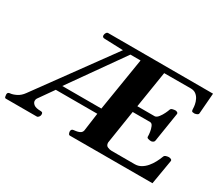

<svg xmlns="http://www.w3.org/2000/svg" viewBox="-203 -962 1401 1232"><g transform="rotate(30 497.0 -346.5)"><path d="M-67.9 0Q-75.7 0 -77.6 -9.8Q-79.6 -19.5 -79.6 -24.9Q-79.6 -34.7 -74.5 -38.6Q-69.3 -42.5 -61.5 -43Q-42.5 -44.4 -16.8 -57.1Q8.8 -69.8 28.3 -97.2L427.2 -645L289.1 -649.9Q271 -649.9 271 -665.5Q271 -675.3 276.6 -684.1Q282.2 -692.9 290.5 -692.9L1067.4 -692.4L1055.2 -539.1Q1054.2 -530.8 1043.2 -526.6Q1032.2 -522.5 1026.9 -522.5Q1010.7 -522.5 1007.6 -527.8Q1004.4 -533.2 1004.4 -545.9Q1004.4 -557.6 1001.2 -575Q998 -592.3 989.5 -609.6Q981 -627 965.8 -638.7Q950.7 -650.4 926.3 -650.4L730 -649.9L687 -379.9H816.9Q830.1 -381.8 842.8 -398.2Q855.5 -414.6 864.7 -433.8Q874 -453.1 877 -462.9Q879.9 -472.7 891.6 -475.8Q903.3 -479 914.1 -479Q919.4 -479 926.5 -474.9Q933.6 -470.7 932.1 -462.4L897.9 -246.1Q896.5 -237.8 888.4 -233.6Q880.4 -229.5 875 -229.5Q863.8 -229.5 853 -232.9Q842.3 -236.3 842.8 -245.6Q843.3 -256.3 840.3 -277.1Q837.4 -297.9 829.8 -315.4Q822.3 -333 808.1 -333H679.7L641.1 -85Q641.1 -63 656.7 -56.2Q672.4 -49.3 687.5 -49.3H858.9Q883.3 -49.3 904.1 -61.3Q924.8 -73.2 941.7 -93Q958.5 -112.8 970.9 -136.2Q983.4 -159.7 991.7 -182.1Q995.1 -191.4 1006.6 -194.8Q1018.1 -198.2 1025.9 -198.2Q1035.2 -198.2 1042.7 -194.1Q1050.3 -189.9 1048.8 -181.6L1018.1 -0.5L406.7 0Q398.9 0 395.5 -8.8Q392.1 -17.6 392.1 -23.4Q392.1 -41.5 410.2 -43Q426.3 -44.4 438.7 -47.6Q451.2 -50.8 459.5 -57.1Q467.8 -63.5 470.2 -74.2L488.8 -209.5H181.2L104 -99.6Q99.1 -92.3 99.1 -81.5Q99.1 -66.9 114.3 -54.9Q129.4 -43 168 -43Q177.2 -42 179.4 -37.6Q181.6 -33.2 181.6 -24.9Q181.6 -17.1 175.3 -8.5Q168.9 0 160.6 0ZM205.1 -251.5H494.6L558.1 -644.5H482.9Z"/></g></svg>

Font: Gelasio
Style: Bold Italic
Weight: 700
Italic angle: -8.5°
Designer: Eben Sorkin
Foundry: Eben Sorkin
Version: Version 1.008